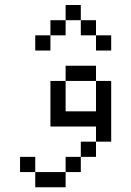

<svg xmlns="http://www.w3.org/2000/svg" viewBox="-20 -708 540 790"><path d="M437.5 -500V-562.5H375V-500ZM125 0V62.5H250V0ZM125 0V-62.5H62.5V0ZM250 0H312.5V-62.5H250ZM312.5 -62.5H375V-125H312.5ZM375 -125H437.5Q437.5 -125 437.5 -375H375Q375 -375 375 -250H250Q250 -250 250 -375H187.5V-187.5H375ZM250 -375H375V-437.5H250ZM187.5 -562.5H125V-500H187.5ZM187.5 -562.5H250V-625H187.5ZM375 -562.5V-625H312.5V-562.5ZM250 -625H312.5V-687.5H250Z"/></svg>

Font: Unifont
Style: Regular
Weight: 500
Version: Version 15.1.04